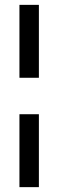

<svg xmlns="http://www.w3.org/2000/svg" viewBox="-20 -770 240 790"><path d="M60 -450V-750H140V-450ZM60 0V-300H140V0Z"/></svg>

Font: Homenaje
Style: Regular
Weight: 400
Designer: Constanza Artigas Preller, Agustina Mingote
Foundry: Constanza Artigas Preller, Agustina Mingote
Version: Version 1.100